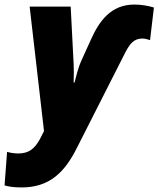

<svg xmlns="http://www.w3.org/2000/svg" viewBox="-82 -582 695 842"><path d="M13 240C134 240 201 175 255 67L466 -349C488 -392 506 -413 543 -413C552 -413 565 -410 576 -406L593 -549C567 -557 537 -562 507 -562C404 -562 353 -489 317 -409L277 -321C260 -284 253 -251 245 -220H241C242 -250 242 -280 241 -300L228 -553H48L111 -7L93 28C70 70 45 91 -2 91C-20 91 -37 88 -51 84L-62 231C-46 236 -23 240 13 240Z"/></svg>

Font: Noto Sans SemiCondensed Black
Style: Italic
Weight: 900
Width: 4
Italic angle: -12°
Designer: Monotype Design Team
Foundry: Monotype Imaging Inc.
Version: Version 2.013